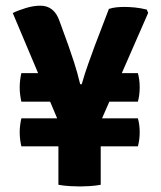

<svg xmlns="http://www.w3.org/2000/svg" viewBox="-20 -666 580 692"><path d="M194 -220.5 26 -619Q46 -629 73.5 -637.2Q101 -645.5 125.5 -645.5Q175.5 -645.5 194.5 -590L226.5 -502Q236 -475.5 247.2 -440.8Q258.5 -406 269 -362.5H274.5Q285.5 -401 298.8 -438Q312 -475 322 -502L372.5 -634Q387.5 -638.5 401 -639.8Q414.5 -641 428.5 -641Q446.5 -641 466.5 -639Q486.5 -637 509 -631.5L514 -619.5L339.5 -220.5ZM268.5 6Q255 6 232.2 4.8Q209.5 3.5 190.5 0V-265.5H343V0Q323.5 3.5 303.2 4.8Q283 6 268.5 6ZM57 -138.5Q54.5 -149 52.8 -161.8Q51 -174.5 51 -189.5Q51 -203.5 52.8 -216.2Q54.5 -229 57 -239.5H477Q483.5 -216 483.5 -189.5Q483.5 -162.5 477 -138.5ZM57 -299.5Q54.5 -310.5 52.8 -323.5Q51 -336.5 51 -351Q51 -366 52.8 -378.8Q54.5 -391.5 57 -402.5H197V-299.5ZM337 -299.5V-402.5H477Q479.5 -393.5 481.5 -380.5Q483.5 -367.5 483.5 -351Q483.5 -324 477 -299.5Z"/></svg>

Font: Signika SC
Style: Regular
Weight: 300
Designer: Anna Giedryś
Foundry: Anna Giedryś
Version: Version 2.000